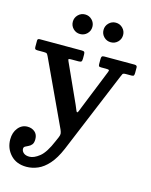

<svg xmlns="http://www.w3.org/2000/svg" viewBox="-143 -831 933 1184"><g transform="rotate(15 323.5 -239.0)"><path d="M3 123.5Q3 79 26.8 49.8Q50.5 20.5 86.5 20.5Q114.5 20.5 133.5 36.8Q152.5 53 152.5 83Q152.5 105.5 143.8 116.8Q135 128 123.2 133.2Q111.5 138.5 102.8 143.5Q94 148.5 94 159Q94 174 107 185.2Q120 196.5 144 196.5Q173 196.5 208.2 168.5Q243.5 140.5 276.5 61.5L288.5 34Q295 19 294.2 9.5Q293.5 0 287 -15L93 -431Q87.5 -442.5 83.5 -446.2Q79.5 -450 64.5 -450H24Q13 -450 9 -453.2Q5 -456.5 5 -467V-508.5Q5 -520 20 -520H287.5Q299.5 -520 303.5 -515.8Q307.5 -511.5 307.5 -498.5V-474Q307.5 -459 303.2 -454.5Q299 -450 284.5 -450H242.5Q226.5 -450 223.2 -447.8Q220 -445.5 225 -435L338 -185.5Q346 -168 350.2 -156.2Q354.5 -144.5 358.5 -144.5Q362.5 -144.5 366.5 -155Q370.5 -165.5 377.5 -183L478 -433Q482.5 -444 479.8 -447Q477 -450 461 -450H429Q418 -450 415.2 -454Q412.5 -458 412.5 -468V-498.5Q412.5 -511.5 416.5 -515.8Q420.5 -520 433 -520H624Q641 -520 641 -506.5V-471.5Q641 -460.5 638.2 -455.2Q635.5 -450 624 -450H588Q570.5 -450 567.2 -444Q564 -438 559 -426L343.5 93Q316 157.5 283.2 194.2Q250.5 231 214.8 246.2Q179 261.5 142.5 261.5Q78 261.5 40.5 221Q3 180.5 3 123.5ZM446.5 -615Q420.5 -615 402.2 -633.2Q384 -651.5 384 -677.5Q384 -703 402.2 -721.5Q420.5 -740 446.5 -740Q472.5 -740 490.8 -721.5Q509 -703 509 -677.5Q509 -651.5 490.8 -633.2Q472.5 -615 446.5 -615ZM250.5 -615Q224.5 -615 206.2 -633.2Q188 -651.5 188 -677.5Q188 -703 206.2 -721.5Q224.5 -740 250.5 -740Q276.5 -740 294.8 -721.5Q313 -703 313 -677.5Q313 -651.5 294.8 -633.2Q276.5 -615 250.5 -615Z"/></g></svg>

Font: Besley SemiBold
Style: Regular
Weight: 600
Designer: Owen Earl
Foundry: indestructible type*
Version: Version 2.001; ttfautohint (v1.8.3)